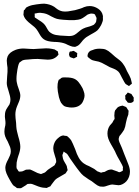

<svg xmlns="http://www.w3.org/2000/svg" viewBox="-20 -974 762 1049"><path d="M690 -36Q690 -22 685 -8Q680 6 671 16Q663 25 651 31.5Q639 38 628 38Q622 38 610 36Q598 34 593 34Q586 34 568 40Q558 44 547 46H542Q530 46 526 45Q513 41 500 30.5Q487 20 481 16Q469 8 463 5Q441 -10 436 -14Q425 -23 414 -37.5Q403 -52 399 -57L386 -75Q360 -111 349 -130Q345 -136 333 -142Q332 -143 330.5 -144.5Q329 -146 328 -146Q327 -144 326 -141.5Q325 -139 325 -137Q324 -135 322.5 -132Q321 -129 321 -126V-124Q321 -120 324 -108Q326 -99 334.5 -85.5Q343 -72 345 -66Q347 -58 347 -55Q350 -47 349 -44Q349 -42 348 -41Q347 -40 346 -39Q344 -37 342 -32.5Q340 -28 337 -26Q335 -24 325 -19Q318 -14 303.5 -6.5Q289 1 281 9Q277 13 271.5 21Q266 29 261 35L255 44L243 49L235 53L225 52Q205 52 175 39Q155 30 146 30Q143 31 139 30.5Q135 30 131 31Q128 32 126 34Q124 36 123 37Q116 42 102 50L95 54Q92 55 87 54.5Q82 54 79 54H74Q71 53 66 48L54 40Q48 34 42 23.5Q36 13 34 10Q22 -11 15.5 -26.5Q9 -42 9 -57Q9 -76 25 -104Q30 -114 34.5 -125Q39 -136 39 -147Q39 -160 35 -171Q31 -182 22 -201Q13 -216 8.5 -228.5Q4 -241 4 -254Q4 -263 5 -269Q6 -275 7 -280Q8 -284 9 -289Q10 -294 10 -301Q10 -311 8 -324Q6 -337 7 -345Q7 -357 10 -366Q12 -374 20.5 -386.5Q29 -399 32 -404Q37 -417 37 -429Q37 -446 27 -476Q17 -504 17 -521Q17 -532 19 -556Q22 -583 21 -604Q20 -611 18.5 -623Q17 -635 17 -643Q17 -654 22 -667Q32 -689 66 -702Q86 -709 109 -709Q119 -709 141 -707L163 -706Q173 -706 195 -708Q219 -710 232 -710Q248 -710 264 -707Q266 -706 270.5 -705.5Q275 -705 278 -704L291 -696Q292 -695 293.5 -694.5Q295 -694 296 -693Q297 -691 297 -688Q297 -685 298 -683Q298 -682 299 -679Q300 -676 299 -675Q299 -674 292 -667Q281 -656 265 -651Q253 -648 241 -648Q230 -648 212 -650Q194 -652 186 -652Q160 -652 135 -649Q132 -649 121 -648Q110 -647 103 -644Q101 -643 98.5 -641Q96 -639 93 -637L86 -632Q85 -631 84 -627.5Q83 -624 82 -623Q79 -616 75 -593Q74 -587 72 -572Q70 -557 70 -544Q70 -530 72 -523Q75 -507 81 -492Q91 -466 91 -452Q91 -436 83.5 -418Q76 -400 73 -393Q64 -371 64 -348Q64 -332 68 -302Q68 -297 69 -282.5Q70 -268 73 -256L80 -228Q91 -193 91 -172Q91 -151 80 -122Q78 -116 75.5 -107Q73 -98 71 -86Q70 -78 70 -63Q71 -61 70.5 -58.5Q70 -56 71 -54L76 -47Q80 -39 83 -37Q84 -36 89 -36.5Q94 -37 96 -37Q102 -37 109.5 -41Q117 -45 122 -47Q128 -48 144 -48L154 -44Q162 -41 173.5 -34.5Q185 -28 194 -26Q203 -23 204 -23L214 -27Q222 -30 224 -31Q228 -33 232.5 -38Q237 -43 241 -46L257 -57Q262 -61 268.5 -64.5Q275 -68 278 -71Q280 -74 281 -76Q282 -78 282 -79Q283 -81 285 -84Q287 -87 287 -90V-92Q287 -104 279 -126Q271 -150 271 -162Q271 -179 278 -194.5Q285 -210 298 -220Q312 -233 326 -234Q329 -234 335 -232Q343 -232 347 -230Q349 -229 350 -227.5Q351 -226 353 -225Q364 -215 369 -207Q376 -195 391 -158Q400 -130 410 -113Q421 -93 438 -81Q451 -72 467 -66Q489 -55 495 -51L512 -38Q514 -37 523 -34Q525 -33 527 -32Q529 -31 532 -31Q534 -30 540 -33Q544 -33 552 -35Q556 -37 561.5 -40.5Q567 -44 571 -45Q577 -47 581.5 -47.5Q586 -48 589 -48Q593 -48 599 -45Q604 -44 622 -37Q624 -36 626.5 -34.5Q629 -33 632 -33Q634 -33 637.5 -34.5Q641 -36 643 -37L650 -41Q652 -43 651.5 -47Q651 -51 651 -52L652 -61Q652 -63 647 -73L635 -95Q627 -108 622 -118Q617 -128 614 -134Q612 -139 608.5 -146.5Q605 -154 599 -164Q595 -171 586 -186.5Q577 -202 572 -216Q567 -230 567 -244Q567 -269 580 -288Q583 -292 587 -296Q591 -300 594 -304Q595 -306 601 -317Q605 -321 606 -325V-328Q606 -332 605 -338Q604 -344 605 -348Q605 -363 609 -371Q610 -373 611.5 -374Q613 -375 614 -377Q617 -381 620.5 -385Q624 -389 631 -392Q634 -393 640 -395Q646 -397 650 -397Q653 -396 657 -394Q661 -392 665 -391L669 -389Q672 -387 677 -377L682 -370Q683 -369 682.5 -366Q682 -363 682 -362Q682 -352 681 -348Q680 -344 677.5 -338Q675 -332 674 -328L668 -303Q665 -281 658 -265Q653 -257 648 -250Q643 -243 639 -238Q633 -232 632 -229Q630 -225 629 -219Q628 -213 629 -208Q629 -207 632 -198Q634 -192 646 -166Q652 -152 659 -132L669 -107Q672 -99 681 -76.5Q690 -54 690 -36ZM459 -664 458 -669Q458 -672 460 -680Q461 -682 464 -687Q467 -692 471 -694Q474 -697 479.5 -698.5Q485 -700 487 -701Q502 -708 525 -708Q546 -708 558 -703Q572 -697 587 -683.5Q602 -670 609 -664Q612 -661 628.5 -649Q645 -637 655 -621Q661 -613 666.5 -601.5Q672 -590 674 -585Q678 -578 687 -561Q696 -544 698 -530Q698 -528 699.5 -523Q701 -518 700 -516L693 -511Q686 -504 685 -504Q683 -504 680 -507Q677 -509 673.5 -510.5Q670 -512 667 -515Q665 -516 663 -520Q661 -524 659 -526Q656 -531 646 -550Q639 -565 633.5 -574Q628 -583 619 -589Q611 -595 599 -599.5Q587 -604 580 -607L558 -619Q534 -633 520 -637Q513 -639 499 -641.5Q485 -644 477 -649L468 -656Q467 -657 464 -659Q461 -661 459 -664ZM357 -677Q357 -679 358.5 -685Q360 -691 362 -692Q363 -693 370 -693Q379 -696 383 -696Q384 -696 394 -689Q401 -685 402 -684V-682L401 -670Q401 -669 401.5 -667.5Q402 -666 401 -664Q401 -663 399.5 -663Q398 -663 397 -662Q395 -661 390 -658Q385 -655 382 -655Q381 -655 379.5 -656Q378 -657 377 -657Q374 -658 369 -659.5Q364 -661 362 -663Q359 -665 357 -677ZM298 -530 301 -538 308 -542Q315 -549 319 -550Q321 -551 327 -551H340Q369 -551 385 -544Q399 -538 409.5 -525Q420 -512 431 -492Q432 -489 437 -476.5Q442 -464 442 -452Q442 -443 438 -431.5Q434 -420 429 -412Q408 -383 361 -387Q341 -389 330 -395Q323 -400 314 -412Q309 -419 302 -443Q294 -479 294 -497Q294 -519 298 -530ZM369 -472H371ZM369 -472 366 -471Q368 -471 369 -472ZM710 -431Q710 -430 710.5 -426Q711 -422 710 -421Q706 -415 696 -412H689Q680 -412 678 -414Q676 -415 673 -421Q672 -423 669.5 -425Q667 -427 666 -430Q664 -433 664.5 -438Q665 -443 665 -444Q665 -445 664 -447.5Q663 -450 664 -451Q665 -454 667.5 -456Q670 -458 671 -460Q673 -461 674.5 -464Q676 -467 678 -468Q681 -468 689 -464Q690 -463 693 -462.5Q696 -462 697 -461Q699 -460 702 -454Q704 -451 706 -448Q708 -445 710 -442Q711 -440 710.5 -436.5Q710 -433 710 -431ZM512 -808Q504 -801 492 -794.5Q480 -788 475 -785Q449 -771 439 -760Q434 -756 425 -744Q416 -732 409 -727Q407 -725 404.5 -724Q402 -723 400 -722Q398 -721 395 -719.5Q392 -718 390 -718H388Q376 -718 364 -723Q352 -728 350 -729Q339 -735 329 -738Q305 -745 276 -745Q237 -747 220 -759Q207 -768 197 -786Q187 -804 181 -812Q171 -826 149 -842Q120 -864 112 -882L108 -893L109 -904Q109 -913 110 -916Q112 -920 116 -922Q117 -924 119.5 -928Q122 -932 125 -934L135 -939Q153 -947 179 -950Q207 -954 221 -954Q252 -952 276 -937L293 -924Q312 -911 333 -911H339Q352 -911 364 -914Q390 -917 416 -926Q423 -928 429 -930.5Q435 -933 439 -935Q454 -941 470 -941Q494 -941 516 -926.5Q538 -912 542 -888Q543 -886 542.5 -882.5Q542 -879 542 -877Q542 -874 542.5 -870.5Q543 -867 542 -863Q541 -860 540 -855.5Q539 -851 536 -845Q535 -840 524 -823Q522 -820 518.5 -815.5Q515 -811 512 -808ZM458 -894Q458 -894 446 -885Q431 -874 421 -870Q411 -866 386 -864Q359 -863 326 -866Q302 -868 291 -871Q282 -873 259 -885Q244 -894 233 -898Q223 -902 201 -904H196Q187 -904 177 -901Q175 -901 172.5 -900.5Q170 -900 169 -899Q168 -898 169 -896.5Q170 -895 170 -894Q170 -892 169.5 -886Q169 -880 171 -878Q172 -877 173.5 -876.5Q175 -876 176 -875Q184 -869 188 -867Q193 -864 205 -856Q217 -848 225 -838Q231 -830 237 -818.5Q243 -807 249 -801Q264 -787 285 -783Q306 -779 340 -778L357 -777Q369 -777 379 -780Q388 -783 397 -790Q406 -797 408 -799Q424 -813 433 -817Q441 -821 447 -823Q453 -825 457 -826Q473 -830 482 -834Q484 -835 487.5 -836.5Q491 -838 493 -839Q504 -850 505 -855Q506 -857 506 -861.5Q506 -866 507 -869Q507 -871 507.5 -873Q508 -875 507 -877Q507 -879 505 -882Q503 -885 502 -887Q502 -888 500.5 -891.5Q499 -895 497 -896Q492 -900 477 -900Q467 -898 458 -894Z"/></svg>

Font: Rubik-Burned
Style: Regular
Weight: 400
Designer: NaN (generative design), Hubert & Fischer (Rubik source font outlines)
Foundry: NaN, Hubert & Fischer
Version: Version 1.000